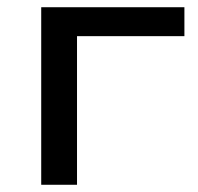

<svg xmlns="http://www.w3.org/2000/svg" viewBox="-20 -511 548 531"><path d="M94 0V-491H490V-411H193V0Z"/></svg>

Font: Nunito Sans 10pt SemiExpanded Medium
Style: Regular
Weight: 500
Width: 6
Designer: Vernon Adams
Foundry: Vernon Adams
Version: Version 3.101;gftools[0.9.27]